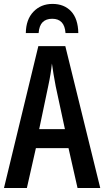

<svg xmlns="http://www.w3.org/2000/svg" viewBox="-20 -946 524 966"><path d="M370.1 0 324.7 -200.7H160.6L115.2 0H0L172.9 -713.9H308.6L484.4 0ZM306.6 -296.4 260.3 -511.7Q254.4 -543 249.5 -572Q244.6 -601.1 241.2 -626.5Q236.3 -576.2 222.7 -513.2L177.2 -296.4ZM244.1 -926.3Q302.7 -926.3 337.6 -889.2Q372.6 -852.1 374 -779.8H309.6Q304.7 -851.6 242.7 -851.6Q211.9 -851.6 194.6 -834.5Q177.2 -817.4 174.3 -779.8H109.9Q110.8 -848.1 148.4 -887.2Q186 -926.3 244.1 -926.3Z"/></svg>

Font: Open Sans Condensed SemiBold
Style: Regular
Weight: 600
Width: 3
Designer: Monotype Design Team
Foundry: Monotype Imaging Inc.
Version: Version 3.000; ttfautohint (v1.8.4)